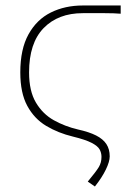

<svg xmlns="http://www.w3.org/2000/svg" viewBox="-20 -498 486 700"><path d="M326 182 300 164Q330 128 340 111.5Q350 95 350 74Q350 59 343 46.5Q336 34 313.5 22.5Q291 11 246 0Q192 -13 148.5 -39Q105 -65 79.5 -112Q54 -159 54 -234Q54 -319 84 -373Q114 -427 165.5 -452.5Q217 -478 282 -478H420V-448Q396 -450 362.5 -450Q329 -450 282 -450Q192 -450 139 -395.5Q86 -341 86 -234Q86 -166 111 -124Q136 -82 176.5 -59.5Q217 -37 264 -26Q305 -17 330.5 -4Q356 9 368 27.5Q380 46 380 72Q380 91 366 120Q352 149 326 182Z"/></svg>

Font: Source Sans Variable
Style: Regular
Weight: 200
Designer: Paul D. Hunt
Foundry: Adobe Systems Incorporated
Version: Version 3.006;hotconv 1.0.111;makeotfexe 2.5.65597